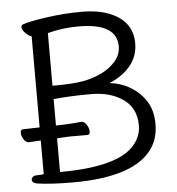

<svg xmlns="http://www.w3.org/2000/svg" viewBox="-52 -760 754 818"><g transform="rotate(-5 325.0 -350.5)"><path d="M106 -180Q73 -178 56 -177H55Q42 -177 33 -192Q24 -207 24 -220.5Q24 -234 35 -234L106 -236V-625Q93 -629 79.5 -643Q66 -657 66 -666.5Q66 -676 73 -679Q99 -689 175.5 -700Q252 -711 326 -711Q400 -711 449 -690Q543 -651 543 -557Q543 -481 476 -430Q447 -409 419 -398Q467 -393 508 -368.5Q549 -344 574 -304.5Q599 -265 599 -207.5Q599 -150 572 -108Q496 10 227 10Q134 10 73 1Q53 -3 53 -17Q53 -23 59 -28.5Q65 -34 81.5 -34Q98 -34 106 -36ZM176 -238H190L218 -239Q244 -240 284 -244H285Q298 -244 307.5 -229Q317 -214 317 -200Q317 -186 306 -186H229L190 -184Q183 -184 176 -183V-39Q422 -39 495 -123Q528 -161 528 -207Q528 -287 466 -325Q417 -356 346 -358H327Q253 -358 176 -351ZM472 -551Q472 -650 308 -650Q238 -650 176 -633V-408H189Q264 -408 307.5 -416Q351 -424 387 -441.5Q423 -459 447.5 -487Q472 -515 472 -551Z"/></g></svg>

Font: LXGW WenKai Lite
Style: Regular
Weight: 400
Designer: LXGW / Fontworks Inc.
Foundry: LXGW / Fontworks Inc.
Version: Version 1.511; March 25, 2025